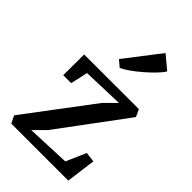

<svg xmlns="http://www.w3.org/2000/svg" viewBox="-257 -957 1047 1047"><g transform="rotate(45 267.0 -433.5)"><path d="M382 -495 143.5 -487 121.5 -387H60L61 -547.5L482.5 -548L502 -506L214 -118L148 -52L400.5 -62.5L451 -178L508.5 -171L486 0H46.5L25.5 -43L316 -429ZM249.5 -633 212.5 -664 369 -867 446.5 -802.5Q435 -783.5 411 -758.5Q387 -733.5 357.2 -707.8Q327.5 -682 299 -662Q270.5 -642 250.5 -633Z"/></g></svg>

Font: Merriweather 36pt Medium
Style: Regular
Weight: 500
Version: Version 2.100